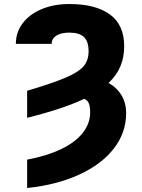

<svg xmlns="http://www.w3.org/2000/svg" viewBox="-20 -737 713 964"><path d="M424.8 -479.5Q424.8 -528.8 401.6 -551Q378.4 -573.2 328.1 -573.2Q286.6 -573.2 262.9 -558.1Q239.3 -543 239.3 -516.6H59.6Q59.6 -574.7 93.8 -620.1Q127.9 -665.5 189.2 -691.2Q250.5 -716.8 328.1 -716.8Q460.4 -716.8 532 -664.3Q603.5 -611.8 603.5 -504.9Q603.5 -449.7 584.5 -404.1Q565.4 -358.4 524.9 -320.3Q566.9 -297.4 590.1 -258.5Q613.3 -219.7 613.3 -168.9Q613.3 -70.8 551.5 8.8Q489.7 88.4 377.2 139.9Q264.6 191.4 116.2 207V64.5Q215.3 45.9 286.4 12Q357.4 -22 395 -69.1Q432.6 -116.2 432.6 -172.9Q432.6 -202.6 425.8 -218.8Q418.9 -234.9 402.3 -240.7Q298.3 -190.9 116.2 -145.5V-281.2Q246.1 -319.8 310.3 -347.4Q374.5 -375 399.7 -404.5Q424.8 -434.1 424.8 -479.5Z"/></svg>

Font: Pretendard GOV Black
Style: Regular
Weight: 900
Designer: Base glyphs from Inter by Rasmus Andersson; Hangeul glyphs from Noto Sans CJK(Source Han Sans) by Jang Soo-young and Kan
Foundry: Kil Hyung-jin
Version: Version 1.309